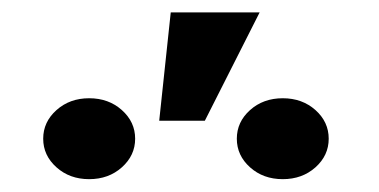

<svg xmlns="http://www.w3.org/2000/svg" viewBox="-20 -889 608 308"><path d="M253.9 -869.1H396.5L308.6 -695.3H235.4ZM49.3 -666.5Q49.3 -693.4 70.6 -712.4Q91.8 -731.4 123 -731.4Q154.3 -731.4 175.5 -712.4Q196.8 -693.4 196.8 -666.5Q196.8 -639.6 175.5 -620.6Q154.3 -601.6 123 -601.6Q91.8 -601.6 70.6 -620.6Q49.3 -639.6 49.3 -666.5ZM359.9 -666.5Q359.9 -693.4 381.1 -712.4Q402.3 -731.4 433.6 -731.4Q464.8 -731.4 486.1 -712.4Q507.3 -693.4 507.3 -666.5Q507.3 -639.6 486.1 -620.6Q464.8 -601.6 433.6 -601.6Q402.3 -601.6 381.1 -620.6Q359.9 -639.6 359.9 -666.5Z"/></svg>

Font: Roboto Black
Style: Regular
Weight: 900
Designer: Google
Version: Version 2.134; 2016